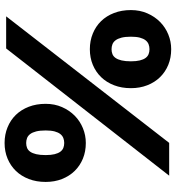

<svg xmlns="http://www.w3.org/2000/svg" viewBox="17 -793 784 858"><g transform="rotate(-90 409.0 -364.0)"><path d="M374 -552Q374 -512 359.5 -479Q345 -446 321 -422.2Q297 -398.5 265.2 -385.5Q233.5 -372.5 199 -372.5Q161 -372.5 129.2 -385.5Q97.5 -398.5 74.2 -422.2Q51 -446 38 -479Q25 -512 25 -552Q25 -593.5 38 -627.2Q51 -661 74.2 -685Q97.5 -709 129.2 -722.2Q161 -735.5 199 -735.5Q237 -735.5 269.2 -722.2Q301.5 -709 324.8 -685Q348 -661 361 -627.2Q374 -593.5 374 -552ZM255 -552Q255 -577.5 250.8 -594.2Q246.5 -611 239 -621Q231.5 -631 221.2 -635Q211 -639 199 -639Q187 -639 177 -635Q167 -631 160 -621Q153 -611 149 -594.2Q145 -577.5 145 -552Q145 -528 149 -512Q153 -496 160 -486.5Q167 -477 177 -473Q187 -469 199 -469Q211 -469 221.2 -473Q231.5 -477 239 -486.5Q246.5 -496 250.8 -512Q255 -528 255 -552ZM793 -171Q793 -131 778.5 -97.8Q764 -64.5 740 -40.8Q716 -17 684.2 -4Q652.5 9 618 9Q580 9 548.2 -4Q516.5 -17 493.2 -40.8Q470 -64.5 457 -97.8Q444 -131 444 -171Q444 -212.5 457 -246.2Q470 -280 493.2 -304Q516.5 -328 548.2 -341.2Q580 -354.5 618 -354.5Q656 -354.5 688.2 -341.2Q720.5 -328 743.8 -304Q767 -280 780 -246.2Q793 -212.5 793 -171ZM674 -171Q674 -196 669.8 -212.8Q665.5 -229.5 658 -239.5Q650.5 -249.5 640.2 -253.5Q630 -257.5 618 -257.5Q606 -257.5 596 -253.5Q586 -249.5 579 -239.5Q572 -229.5 568 -212.8Q564 -196 564 -171Q564 -147 568 -131Q572 -115 579 -105.5Q586 -96 596 -92Q606 -88 618 -88Q630 -88 640.2 -92Q650.5 -96 658 -105.5Q665.5 -115 669.8 -131Q674 -147 674 -171ZM199.5 0H53L621.5 -728.5H765Z"/></g></svg>

Font: Mihuashi_numbers Black
Style: Regular
Weight: 900
Designer: Lukasz Dziedzic
Foundry: tyPoland Lukasz Dziedzic
Version: Version 1.104; Western+Polish opensource